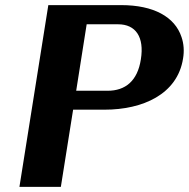

<svg xmlns="http://www.w3.org/2000/svg" viewBox="-20 -731 739 751"><path d="M56 0H218L266 -302H389C538 -302 674 -362 696 -502C701 -531 699 -560 690 -586C664 -665 581 -711 454 -711H169ZM278 -376 319 -636H442C511 -636 545 -586 531 -499C518 -414 470 -376 401 -376Z"/></svg>

Font: Aerodynamic
Style: BdObl
Weight: 500
Designer: Google
Version: Version 2.000980; 2014